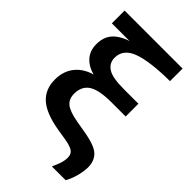

<svg xmlns="http://www.w3.org/2000/svg" viewBox="-273 -836 1091 1091"><g transform="rotate(45 272.5 -290.0)"><path d="M377.9 169.9H488.8Q508.3 133.8 517.8 95.2Q527.3 56.6 527.3 27.3Q527.3 -21.5 497.1 -52.2Q466.8 -83 373.5 -99.1L300.3 -111.8Q231 -124 202.9 -146.5Q174.8 -168.9 174.8 -211.9Q174.8 -271.5 217.3 -299.3Q259.8 -327.1 359.9 -327.1H473.6V-429.7H359.9Q265.6 -429.2 229.2 -452.6Q192.9 -476.1 192.9 -518.6Q192.9 -588.4 270.8 -617.2Q348.6 -646 509.8 -647.5V-748.5H43.9V-646H242.2V-657.2Q168 -649.4 116.5 -611.1Q64.9 -572.8 64.9 -500.5Q64.9 -444.8 98.9 -409.9Q132.8 -375 191.4 -363.8L190.9 -371.1Q118.2 -354 79.3 -307.1Q40.5 -260.3 40.5 -191.4Q40.5 -112.8 92.5 -66.9Q144.5 -21 260.3 -2L318.4 7.3Q366.7 15.1 386.7 28.3Q406.7 41.5 406.7 70.8Q406.7 95.7 397.9 120.6Q389.2 145.5 377.9 169.9Z"/></g></svg>

Font: Roboto Flex
Style: wght 600 wdth 140 opsz 13.0 GRAD 0.00 slnt 0.00 XTRA 468 XOPQ 96 YOPQ 79 YTLC 514 YTUC 712 YTAS 750 YTDE -203.00 YTFI 738
Weight: 600
Width: 8
Designer: Berlow after Robertson
Foundry: Google
Version: Version 3.100